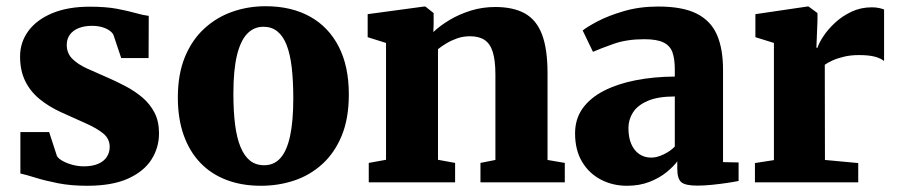

<svg xmlns="http://www.w3.org/2000/svg" viewBox="-20 -586 2882 617"><path d="M260 11Q208 11 166.2 2.8Q124.5 -5.5 94 -15Q63.5 -24.5 45.5 -28.5V-161.5H138L163 -84.5Q168 -76 181.8 -68.5Q195.5 -61 213.5 -56.2Q231.5 -51.5 249 -51.5Q277.5 -51.5 296 -59.8Q314.5 -68 323.5 -82.2Q332.5 -96.5 332.5 -114Q332.5 -140 311.8 -157Q291 -174 256 -189.5Q221 -205 177 -225Q136.5 -243.5 106.8 -268Q77 -292.5 60.8 -326Q44.5 -359.5 44.5 -404.5Q44.5 -450 71 -486.2Q97.5 -522.5 147.8 -543.5Q198 -564.5 268.5 -564.5Q320 -564.5 355.8 -557.8Q391.5 -551 416 -544Q440.5 -537 458 -535L457.5 -399.5H369.5L344.5 -474Q341 -481.5 331.2 -488.2Q321.5 -495 307.2 -499Q293 -503 275.5 -503Q251 -503 232.5 -495.5Q214 -488 204.2 -474.2Q194.5 -460.5 194.5 -442Q194.5 -415 212.2 -397.2Q230 -379.5 259 -366.2Q288 -353 320.5 -339Q352 -325.5 382.5 -309.5Q413 -293.5 437.5 -272.8Q462 -252 476.5 -224Q491 -196 491 -157.5Q491 -112 467 -73.8Q443 -35.5 391.8 -12.2Q340.5 11 260 11Z M551.5 -272.5Q551.5 -347.5 574.2 -402.8Q597 -458 636.5 -494.2Q676 -530.5 726.5 -548.2Q777 -566 833.5 -566Q916 -566 976 -532.8Q1036 -499.5 1068.5 -436.2Q1101 -373 1101 -282.5Q1101 -205.5 1078.2 -150.2Q1055.5 -95 1016 -59Q976.5 -23 925.8 -6Q875 11 818.5 11Q757 11 707.8 -7.8Q658.5 -26.5 623.8 -62.8Q589 -99 570.2 -152Q551.5 -205 551.5 -272.5ZM829 -55Q860.5 -55 881 -77.8Q901.5 -100.5 912 -148Q922.5 -195.5 922.5 -270Q922.5 -326 917.5 -369Q912.5 -412 901.2 -441Q890 -470 871.5 -485Q853 -500 826.5 -500Q795.5 -500 774 -477.2Q752.5 -454.5 741.2 -407.2Q730 -360 730 -285Q730 -228 735.5 -185.2Q741 -142.5 753 -113.5Q765 -84.5 783.5 -69.8Q802 -55 829 -55Z M1220.5 -72.5V-448L1161.5 -466.5V-540.5L1342.5 -565H1347L1373.5 -544V-507.5L1372.5 -483Q1393.5 -503 1424.2 -521.5Q1455 -540 1492.5 -551.8Q1530 -563.5 1571.5 -563.5Q1629.5 -563.5 1666.8 -542.8Q1704 -522 1721.8 -475.2Q1739.5 -428.5 1739.5 -351V-72L1795 -62.5V0H1524V-62.5L1572 -72V-346.5Q1572 -392 1563.5 -419Q1555 -446 1537 -457.8Q1519 -469.5 1490 -469.5Q1468.5 -469.5 1449.2 -462.8Q1430 -456 1414.2 -446.5Q1398.5 -437 1387.5 -428V-72.5L1442.5 -62.5V0H1165V-62.5Z M1994.5 11Q1949 11 1911 -8.8Q1873 -28.5 1850.5 -66.2Q1828 -104 1828 -157.5Q1828 -203.5 1852.2 -237.5Q1876.5 -271.5 1920.2 -294Q1964 -316.5 2022.2 -328Q2080.5 -339.5 2148.5 -340V-363Q2148.5 -396.5 2141 -417.8Q2133.5 -439 2112.2 -449.5Q2091 -460 2050.5 -460Q1994 -460 1951.8 -445Q1909.5 -430 1885.5 -419.5L1852.5 -488Q1865.5 -499 1900 -517.2Q1934.5 -535.5 1984.8 -550.2Q2035 -565 2095.5 -565Q2173.5 -565 2218.8 -542.2Q2264 -519.5 2283.8 -474.5Q2303.5 -429.5 2303.5 -361.5V-65L2353.5 -64V-4.5Q2342 -2 2319 1.5Q2296 5 2269.2 7.8Q2242.5 10.5 2221 10.5Q2182.5 10.5 2169.5 -0.5Q2156.5 -11.5 2156.5 -43V-67.5Q2144.5 -51 2121.8 -32.5Q2099 -14 2067 -1.5Q2035 11 1994.5 11ZM2073 -79.5Q2091 -79.5 2112.5 -89.8Q2134 -100 2148.5 -115V-276Q2094.5 -276 2061.5 -261.8Q2028.5 -247.5 2014 -224.5Q1999.5 -201.5 1999.5 -174.5Q1999.5 -144.5 2008.5 -123.5Q2017.5 -102.5 2034 -91Q2050.5 -79.5 2073 -79.5Z M2406 0V-62L2467 -71.5V-448L2407.5 -466.5V-540.5L2574 -565H2578.5L2607 -544V-520L2603.5 -432.5H2607Q2611.5 -447.5 2625.8 -469.2Q2640 -491 2663 -512.5Q2686 -534 2716 -548.2Q2746 -562.5 2781.5 -562.5Q2795 -562.5 2805 -560.2Q2815 -558 2821 -555.5V-390Q2809.5 -399 2790.8 -404Q2772 -409 2740 -409Q2714 -409 2692.8 -404Q2671.5 -399 2656 -392Q2640.5 -385 2630.5 -378L2631 -72L2738 -62V0Z"/></svg>

Font: Merriweather 28pt Black
Style: Regular
Weight: 900
Version: Version 2.100